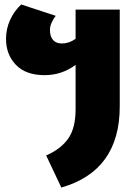

<svg xmlns="http://www.w3.org/2000/svg" viewBox="-20 -614 617 861"><path d="M517 -571V-137Q517 152 255 227L187 83Q252 55 285.5 8Q319 -39 319 -125V-323Q257 -277 180 -277Q96 -277 51.5 -323Q7 -369 7 -440Q7 -484 25 -524Q43 -564 75 -594L230 -543Q220 -531 212 -513.5Q204 -496 204 -480Q204 -450 218 -434.5Q232 -419 257 -419Q290 -419 319 -440V-571Z"/></svg>

Font: FiraGO Heavy
Style: Regular
Weight: 900
Designer: bBox Type
Foundry: bBox Type GmbH
Version: Version 1.001